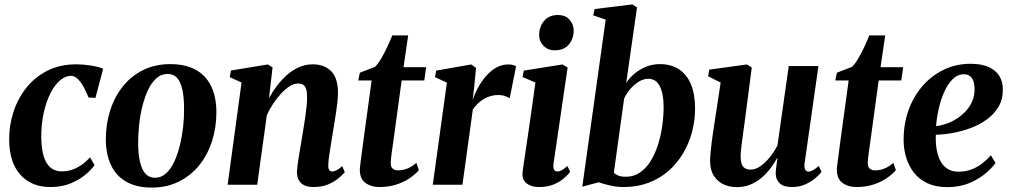

<svg xmlns="http://www.w3.org/2000/svg" viewBox="-20 -837 4578 870"><path d="M208 10.5Q121.5 10.5 71.8 -45.8Q22 -102 21.5 -205Q21 -266.5 40 -326.8Q59 -387 97.2 -436.5Q135.5 -486 193 -515.8Q250.5 -545.5 326 -545.5Q355 -545.5 389.2 -540.5Q423.5 -535.5 447.5 -525.5L412.5 -393.5L381.5 -395Q369.5 -424.5 356.8 -446.8Q344 -469 330.2 -481.2Q316.5 -493.5 301.5 -493.5Q276.5 -493.5 252.2 -473Q228 -452.5 208.8 -414.8Q189.5 -377 178 -325.5Q166.5 -274 167 -212.5Q168 -159.5 179 -126Q190 -92.5 210.2 -76.5Q230.5 -60.5 260 -60.5Q287.5 -60.5 311 -69.5Q334.5 -78.5 353.8 -92.8Q373 -107 388 -124L408.5 -89Q393.5 -67.5 365.8 -44.5Q338 -21.5 298.8 -5.5Q259.5 10.5 208 10.5Z M751.5 -546.5Q820.5 -546.5 867 -520.8Q913.5 -495 937 -446Q960.5 -397 960.5 -328Q960.5 -260 941 -198.5Q921.5 -137 883.8 -89.5Q846 -42 791.2 -14.5Q736.5 13 667 13Q599 13 552.8 -13.2Q506.5 -39.5 483.2 -88.2Q460 -137 459.5 -205Q459.5 -274 479 -335.8Q498.5 -397.5 536.2 -445Q574 -492.5 628.5 -519.5Q683 -546.5 751.5 -546.5ZM739 -502Q710.5 -502 688.5 -482.2Q666.5 -462.5 651 -429.5Q635.5 -396.5 625.2 -355.8Q615 -315 610.5 -272Q606 -229 606 -190.5Q606 -137 614.8 -101.5Q623.5 -66 640.2 -48.8Q657 -31.5 682 -31.5Q710.5 -31.5 732.2 -51.2Q754 -71 769.5 -104.2Q785 -137.5 795 -178.5Q805 -219.5 809.8 -262.2Q814.5 -305 814 -343.5Q814 -397.5 806 -432.5Q798 -467.5 781.8 -484.8Q765.5 -502 739 -502Z M1199 -392.5Q1215 -422 1235.8 -449.2Q1256.5 -476.5 1281.8 -498.5Q1307 -520.5 1336 -533Q1365 -545.5 1397 -545.5Q1451 -545.5 1481.2 -513.8Q1511.5 -482 1511.5 -416.5Q1511.5 -396 1508 -366.5Q1504.5 -337 1499.2 -305Q1494 -273 1489.5 -244.5Q1485.5 -218.5 1480.5 -189.2Q1475.5 -160 1471.8 -133.8Q1468 -107.5 1467.5 -89Q1467 -72 1472.2 -66Q1477.5 -60 1484.5 -60Q1493.5 -60 1504.5 -65.2Q1515.5 -70.5 1530.5 -84L1542.5 -57Q1534.5 -47 1515.8 -30.8Q1497 -14.5 1468.2 -2Q1439.5 10.5 1400 10.5Q1374 10.5 1357.5 2Q1341 -6.5 1333.2 -22Q1325.5 -37.5 1325.5 -58Q1326 -69 1328.2 -87.5Q1330.5 -106 1334.2 -128.5Q1338 -151 1342 -174.8Q1346 -198.5 1349.5 -219.5Q1353 -242.5 1357 -266.2Q1361 -290 1364.2 -313.5Q1367.5 -337 1369.5 -358Q1371.5 -379 1371.5 -395.5Q1371.5 -419 1367.5 -432.8Q1363.5 -446.5 1354.5 -452.5Q1345.5 -458.5 1330 -458.5Q1312.5 -458.5 1293 -446.5Q1273.5 -434.5 1254.5 -414Q1235.5 -393.5 1218.2 -367.8Q1201 -342 1189 -314.5L1145.5 0H1011.5L1074.5 -463L1021 -487.5L1026.5 -517.5L1193.5 -545L1215 -531.5Z M1760.5 -183.5Q1757.5 -163 1755.2 -147Q1753 -131 1751.8 -118.8Q1750.5 -106.5 1750.5 -97Q1750.5 -81 1759.5 -73Q1768.5 -65 1783.5 -65Q1807 -65 1828.2 -74.2Q1849.5 -83.5 1866.5 -99L1878 -66Q1861.5 -46.5 1835 -28.8Q1808.5 -11 1774.5 -0.2Q1740.5 10.5 1700 10.5Q1660.5 10.5 1635 -9Q1609.5 -28.5 1610.5 -71.5Q1611 -76 1611.8 -84Q1612.5 -92 1614.2 -105Q1616 -118 1618.5 -137Q1621 -156 1624.5 -183.5L1664 -472.5H1603.5L1610.5 -507.5L1679 -534Q1693 -547 1707.5 -572Q1722 -597 1735.2 -625.2Q1748.5 -653.5 1757.5 -676.5H1829.5L1808.5 -532.5H1911L1902.5 -472.5H1800Z M1941 0 2005 -462.5 1951 -487.5 1956.5 -517 2115 -545 2137 -529.5 2128.5 -440 2121.5 -383Q2131 -412 2146.5 -440.5Q2162 -469 2182.8 -492.8Q2203.5 -516.5 2229 -530.8Q2254.5 -545 2283.5 -545Q2296.5 -545 2305.5 -542.2Q2314.5 -539.5 2318.5 -536.5L2289.5 -391.5Q2285.5 -395.5 2270.8 -401Q2256 -406.5 2236 -406.5Q2219 -406.5 2202.2 -401.5Q2185.5 -396.5 2170.8 -387.5Q2156 -378.5 2143.8 -366.5Q2131.5 -354.5 2122.5 -341L2075.5 0Z M2424 10.5Q2400 10.5 2381.8 3Q2363.5 -4.5 2354.2 -19.5Q2345 -34.5 2348 -57.5Q2350 -73 2354.2 -102.2Q2358.5 -131.5 2364.5 -172Q2370.5 -212.5 2377.5 -260.2Q2384.5 -308 2391.8 -359.8Q2399 -411.5 2406 -463L2348 -488L2353.5 -517L2529 -545L2552 -531L2488 -94Q2486 -75.5 2490.8 -67.8Q2495.5 -60 2505 -60Q2515 -60 2525.2 -65.5Q2535.5 -71 2551 -85L2563.5 -58Q2554.5 -46 2536 -29.8Q2517.5 -13.5 2489.5 -1.5Q2461.5 10.5 2424 10.5ZM2493 -609Q2462 -609 2442 -630.5Q2422 -652 2423 -680.5Q2424 -718 2446.5 -743.5Q2469 -769 2507.5 -769Q2542.5 -769 2561 -747.5Q2579.5 -726 2579.5 -699Q2579.5 -661.5 2557.5 -635.2Q2535.5 -609 2493 -609Z M2817.5 -461.5Q2832.5 -484.5 2855.8 -503.8Q2879 -523 2908 -534.8Q2937 -546.5 2969.5 -546.5Q3020.5 -546.5 3056.2 -523.2Q3092 -500 3110.8 -455Q3129.5 -410 3129.5 -345Q3129.5 -291 3115.8 -239Q3102 -187 3075 -141.8Q3048 -96.5 3008.8 -62.2Q2969.5 -28 2918.5 -8.8Q2867.5 10.5 2806 10.5Q2776.5 10.5 2745.8 3.8Q2715 -3 2692.5 -11L2618.5 9L2724.5 -748L2668 -767.5L2674.5 -796L2845 -817L2866.5 -803.5ZM2761.5 -54.5Q2769.5 -46 2783 -41Q2796.5 -36 2814.5 -36Q2851.5 -36 2879.5 -55Q2907.5 -74 2927.8 -106.5Q2948 -139 2961.2 -180.2Q2974.5 -221.5 2980.8 -266.2Q2987 -311 2987 -354Q2987 -410.5 2970.2 -445.2Q2953.5 -480 2917.5 -480Q2895 -480 2873.2 -466.2Q2851.5 -452.5 2834.5 -432Q2817.5 -411.5 2808 -390Z M3318.5 11Q3285.5 11 3258.2 -1.8Q3231 -14.5 3214.5 -40.5Q3198 -66.5 3197.5 -106Q3197.5 -122 3199.5 -143.5Q3201.5 -165 3204.5 -189.2Q3207.5 -213.5 3211 -237Q3214.5 -260.5 3217.5 -280L3245.5 -463L3188.5 -491.5L3194 -521.5L3365 -545L3386.5 -531L3354.5 -285.5Q3351.5 -265.5 3348.5 -242.5Q3345.5 -219.5 3342.5 -198Q3339.5 -176.5 3337.8 -158.8Q3336 -141 3336 -130Q3336 -108 3340.8 -94.5Q3345.5 -81 3355.5 -74.8Q3365.5 -68.5 3381 -68.5Q3404 -68.5 3426.5 -84.5Q3449 -100.5 3469 -125.5Q3489 -150.5 3503 -178.5L3554 -537.5H3688.5L3625.5 -94.5Q3623.5 -76.5 3628.8 -68Q3634 -59.5 3643.5 -59.5Q3652.5 -59.5 3663.5 -65.5Q3674.5 -71.5 3690 -85L3702.5 -58Q3693.5 -45.5 3674.5 -29.5Q3655.5 -13.5 3628.8 -1.5Q3602 10.5 3569 10.5Q3531.5 10.5 3513.8 -5.8Q3496 -22 3495 -48Q3494.5 -52 3495.2 -60Q3496 -68 3497.2 -78.5Q3498.5 -89 3500 -100Q3501.5 -111 3503 -120.5L3501.5 -121Q3488 -96.5 3470 -72.8Q3452 -49 3429.5 -30.2Q3407 -11.5 3379.2 -0.2Q3351.5 11 3318.5 11Z M3922 -183.5Q3919 -163 3916.8 -147Q3914.5 -131 3913.2 -118.8Q3912 -106.5 3912 -97Q3912 -81 3921 -73Q3930 -65 3945 -65Q3968.5 -65 3989.8 -74.2Q4011 -83.5 4028 -99L4039.5 -66Q4023 -46.5 3996.5 -28.8Q3970 -11 3936 -0.2Q3902 10.5 3861.5 10.5Q3822 10.5 3796.5 -9Q3771 -28.5 3772 -71.5Q3772.5 -76 3773.2 -84Q3774 -92 3775.8 -105Q3777.5 -118 3780 -137Q3782.5 -156 3786 -183.5L3825.5 -472.5H3765L3772 -507.5L3840.5 -534Q3854.5 -547 3869 -572Q3883.5 -597 3896.8 -625.2Q3910 -653.5 3919 -676.5H3991L3970 -532.5H4072.5L4064 -472.5H3961.5Z M4491 -98.5Q4477 -78 4447 -52.2Q4417 -26.5 4373 -7.8Q4329 11 4273 11Q4220 11 4182.2 -6.8Q4144.5 -24.5 4120.8 -55.2Q4097 -86 4085.8 -124.2Q4074.5 -162.5 4074.5 -203Q4074.5 -276 4097.2 -338.8Q4120 -401.5 4161 -448.2Q4202 -495 4257.2 -521.5Q4312.5 -548 4377.5 -548Q4428.5 -548 4460.8 -533Q4493 -518 4508.5 -492.2Q4524 -466.5 4524 -434Q4525 -388 4505 -354Q4485 -320 4452 -296Q4419 -272 4378.8 -257Q4338.5 -242 4297.2 -234.5Q4256 -227 4220.5 -226.5Q4219 -191.5 4224 -161Q4229 -130.5 4241.2 -107.5Q4253.5 -84.5 4273.8 -71.8Q4294 -59 4323 -59Q4355.5 -59 4382.8 -69.5Q4410 -80 4431.8 -97.2Q4453.5 -114.5 4470 -133.5ZM4348.5 -500.5Q4319.5 -500.5 4297 -478.5Q4274.5 -456.5 4258.8 -421.2Q4243 -386 4233.8 -345Q4224.5 -304 4221.5 -265.5Q4244.5 -268 4269 -276.5Q4293.5 -285 4316.2 -299.8Q4339 -314.5 4357.2 -334.5Q4375.5 -354.5 4386 -379.8Q4396.5 -405 4396 -434.5Q4395.5 -468.5 4383 -484.5Q4370.5 -500.5 4348.5 -500.5Z"/></svg>

Font: Merriweather 72pt
Style: Bold Italic
Weight: 700
Italic angle: -7.8°
Version: Version 2.101